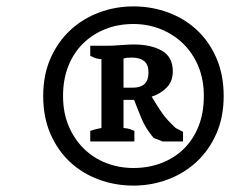

<svg xmlns="http://www.w3.org/2000/svg" viewBox="-20 -751 740 600"><path d="M393 -571Q382 -571 377 -570.5Q372 -570 366 -568V-477H395Q419 -477 431.5 -488.5Q444 -500 444 -524Q444 -550 430 -560.5Q416 -571 393 -571ZM366 -351Q379 -350 386 -347.5Q393 -345 400 -342V-309H262V-342Q279 -348 297 -351V-566Q286 -567 278 -569.5Q270 -572 262 -577V-608H314Q332 -608 357 -610Q382 -612 398 -612Q452 -612 486 -592.5Q520 -573 520 -528Q520 -497 501 -477.5Q482 -458 454 -449Q463 -434 470.5 -422Q478 -410 486 -398.5Q494 -387 504.5 -375.5Q515 -364 529 -351L552 -339V-309H488L460 -320Q435 -350 422.5 -380Q410 -410 399 -439H366ZM397 -226Q444 -226 484.5 -241.5Q525 -257 554.5 -286Q584 -315 600.5 -356.5Q617 -398 617 -451Q617 -503 599.5 -544.5Q582 -586 552 -615Q522 -644 482 -660Q442 -676 397 -676Q349 -676 309 -660Q269 -644 239.5 -615Q210 -586 193.5 -544.5Q177 -503 177 -451Q177 -399 194.5 -357.5Q212 -316 242 -286.5Q272 -257 312 -241.5Q352 -226 397 -226ZM397 -731Q454 -731 505.5 -712Q557 -693 595.5 -657Q634 -621 656.5 -569Q679 -517 679 -451Q679 -385 656 -333Q633 -281 594 -245Q555 -209 504 -190Q453 -171 397 -171Q340 -171 288.5 -190Q237 -209 198.5 -245Q160 -281 137.5 -333Q115 -385 115 -451Q115 -517 138 -569Q161 -621 200 -657Q239 -693 290 -712Q341 -731 397 -731Z"/></svg>

Font: PTSerif
Style: Bold Italic
Weight: 700
Italic angle: -12°
Designer: A.Korolkova, O.Umpeleva, V.Yefimov
Foundry: ParaType Ltd
Version: Version 1.000W OFL; ttfautohint (v1.2) -l 8 -r 50 -G 200 -x 